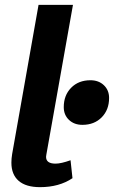

<svg xmlns="http://www.w3.org/2000/svg" viewBox="-20 -762 475 792"><path d="M27 -91Q27 -108 30 -126L139 -742H281L171 -123L170 -115Q170 -87 209 -87Q232 -87 271 -101L279 -27Q224 10 145 10Q87 10 57 -16Q27 -42 27 -91ZM243 -320Q243 -369 273.5 -400Q304 -431 353 -431Q387 -431 408.5 -410.5Q430 -390 430 -358Q430 -309 399.5 -278Q369 -247 320 -247Q286 -247 264.5 -267.5Q243 -288 243 -320Z"/></svg>

Font: Sarabun ExtraBold
Style: Italic
Weight: 800
Italic angle: -10°
Designer: Suppakit Chalermlarp | Katatrad Co.,Ltd.
Foundry: Cadson Demak Co.,Ltd.
Version: Version 1.000; ttfautohint (v1.6)